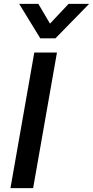

<svg xmlns="http://www.w3.org/2000/svg" viewBox="-20 -971 480 991"><path d="M157 -700H274L151 0H34ZM79 -951H178L238 -849L334 -951H440L266 -773H188Z"/></svg>

Font: Bai Jamjuree SemiBold
Style: Italic
Weight: 600
Italic angle: -10°
Version: Version 1.000; ttfautohint (v1.6)